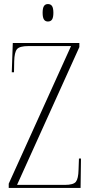

<svg xmlns="http://www.w3.org/2000/svg" viewBox="-20 -926 450 946"><path d="M23 0V-21L330 -699H120Q76 -699 63.5 -683.5Q51 -668 50 -624L49 -570H38L43 -714H371V-694L64 -15H299Q342 -15 354 -30.5Q366 -46 367 -89L369 -145H379L377 0ZM216 -820Q203 -820 196.5 -830Q190 -840 190 -863Q190 -886 196.5 -896Q203 -906 216 -906Q230 -906 236.5 -896Q243 -886 243 -863Q243 -840 236.5 -830Q230 -820 216 -820Z"/></svg>

Font: Noto Serif Display ExtraCondensed ExtraLight
Style: Regular
Weight: 200
Width: 2
Designer: Monotype Design Team
Foundry: Monotype Imaging Inc.
Version: Version 2.009